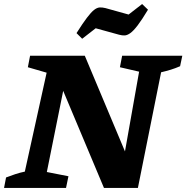

<svg xmlns="http://www.w3.org/2000/svg" viewBox="-46 -931 923 951"><path d="M559 -655H857L846 -603Q823 -593 800.5 -586Q778 -579 752 -573L637 0H469L267 -481L186 -79L293 -58L281 0H-26L-16 -52Q7 -61 30 -68.5Q53 -76 77 -81L185 -571L92 -598L103 -655H374L573 -181L643 -576L548 -598ZM361 -739 333 -767Q364 -816 384.5 -843Q405 -870 419.5 -881.5Q434 -893 447 -894Q460 -895 476 -891L591 -859L658 -911L687 -883Q657 -833 636 -805.5Q615 -778 599.5 -767Q584 -756 571.5 -755.5Q559 -755 544 -759L428 -791Z"/></svg>

Font: Piazzolla
Style: Bold Italic
Weight: 700
Italic angle: -11.3°
Designer: Juan Pablo del Peral
Foundry: Huerta Tipografica
Version: Version 1.330